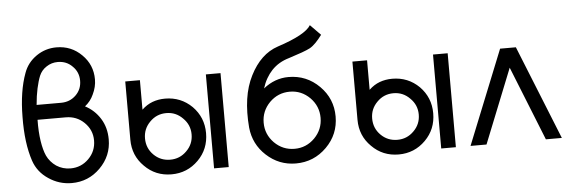

<svg xmlns="http://www.w3.org/2000/svg" viewBox="-48 -859 3007 1018"><g transform="rotate(-5 1456.0 -350.0)"><path d="M278 -712Q219 -712 171 -679Q122 -645 103 -591Q68 -497 67 -360Q66 -290 73.5 -231.5Q81 -173 97 -125Q118 -63 174 -26Q230 12 297 12Q386 12 449 -51Q512 -114 512 -202Q512 -265 482 -313Q467 -337 447 -355.5Q427 -374 402 -387Q417 -399 428.5 -413.5Q440 -428 448 -446Q467 -485 467 -525Q467 -603 412 -657Q357 -712 278 -712ZM278 -634Q325 -634 356 -602Q388 -571 388 -525Q388 -479 356 -448Q324 -417 277 -417H147Q151 -465 159.5 -504Q168 -543 179 -570Q185 -584 194.5 -595.5Q204 -607 218 -616Q245 -634 278 -634ZM145 -338H295Q353 -338 393 -299Q434 -259 434 -203Q434 -146 394 -106Q354 -66 297 -66Q256 -66 222 -88Q206 -99 193.5 -113.5Q181 -128 173 -145Q159 -176 151.5 -225Q144 -274 145 -338Z M828 -314Q879 -314 915 -277Q952 -241 952 -190Q952 -138 915 -102Q879 -66 828 -66Q776 -66 740 -102Q704 -138 704 -190Q704 -241 740 -277Q776 -314 828 -314ZM828 -391Q792 -391 761 -379.5Q730 -368 704 -343V-500H626V-190Q626 -105 685 -47Q743 12 828 12Q912 12 971 -47Q1029 -105 1029 -190Q1029 -274 971 -333Q912 -391 828 -391ZM1055 -500V0H1133V-500Z M1627 -712Q1598 -663 1448 -614Q1355 -583 1300 -474Q1272 -419 1262 -350.5Q1252 -282 1259 -199Q1268 -110 1333 -50Q1400 12 1490 12Q1586 12 1654 -56Q1721 -123 1721 -218Q1721 -313 1654 -380Q1586 -448 1490 -448Q1417 -448 1356 -399Q1365 -428 1378.5 -451.5Q1392 -475 1409 -493Q1428 -513 1451 -526.5Q1474 -540 1502 -548Q1543 -561 1572 -571.5Q1601 -582 1616 -590Q1632 -599 1648.5 -616Q1665 -633 1682 -656ZM1490 -370Q1552 -370 1597 -325Q1641 -280 1641 -218Q1641 -156 1597 -111Q1552 -66 1490 -66Q1427 -66 1382 -111Q1338 -156 1338 -218Q1338 -280 1382 -325Q1427 -370 1490 -370Z M2037 -314Q2088 -314 2124 -277Q2161 -241 2161 -190Q2161 -138 2124 -102Q2088 -66 2037 -66Q1985 -66 1949 -102Q1913 -138 1913 -190Q1913 -241 1949 -277Q1985 -314 2037 -314ZM2037 -391Q2001 -391 1970 -379.5Q1939 -368 1913 -343V-500H1835V-190Q1835 -105 1894 -47Q1952 12 2037 12Q2121 12 2180 -47Q2238 -105 2238 -190Q2238 -274 2180 -333Q2121 -391 2037 -391ZM2264 -500V0H2342V-500Z M2420 0 2621 -500H2705L2906 0H2821L2663 -395L2505 0Z"/></g></svg>

Font: Unageo
Style: Regular
Weight: 400
Designer: Richard Sepsi
Foundry: Richard Sepsi
Version: Version 2.000